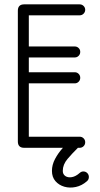

<svg xmlns="http://www.w3.org/2000/svg" viewBox="-20 -679 459 882"><path d="M345.9 -51Q356.6 -51 364 -43.6Q371.4 -36.2 371.4 -25.5Q371.4 -14.8 364 -7.4Q356.6 0 345.9 0H91.2Q62 0 62 -29.2V-629.8Q62 -659 91.2 -659H345.9Q356.6 -659 364 -651.6Q371.4 -644.2 371.4 -634.1Q371.4 -623.8 364 -616.2Q356.6 -608.6 345.9 -608.6H112.4V-51ZM323.8 -347.1Q333.9 -347.1 341.2 -339.8Q348.6 -332.4 348.6 -321.6Q348.6 -310.9 341.2 -303.5Q333.9 -296.1 323.8 -296.1H87.5Q76.8 -296.1 69.4 -303.5Q62 -310.9 62 -321.6Q62 -332.4 69.4 -339.8Q76.8 -347.1 87.5 -347.1ZM323.8 -465.5Q333.9 -465.5 341.2 -458.4Q348.6 -451.4 348.6 -440.6Q348.6 -429.9 341.2 -422.5Q333.9 -415.1 323.8 -415.1H87.5Q76.8 -415.1 69.4 -422.5Q62 -429.9 62 -440.6Q62 -451.4 69.4 -458.4Q76.8 -465.5 87.5 -465.5ZM346.6 115Q354.1 108.6 362.8 108.6Q373.5 108.6 380.9 116Q388.2 123.4 388.2 134.1Q388.2 146 379.2 153.6Q356.1 173.9 328.4 179.9Q300.6 185.9 275.6 178.7Q250.6 171.5 234.6 153Q218.6 134.5 218.6 106Q218.6 78 232.8 51.3Q247 24.6 266.9 2.4Q286.8 -19.8 302.5 -35.6Q308.8 -42.1 319 -42.1Q329.8 -42.1 337.1 -34.6Q344.5 -27 344.5 -16.6Q344.5 -5.8 335.9 2.1Q312.1 25.4 290.2 51.1Q268.4 76.9 268.4 106Q268.4 121.8 280.3 129.8Q292.2 137.8 310.2 134.7Q328.2 131.6 346.6 115Z"/></svg>

Font: Libertine-Super Thin
Style: Regular
Weight: 100
Designer: Bastien Sozeau
Foundry: NBR — Bastien Sozeau
Version: Version 2.003;gftools[0.9.33]